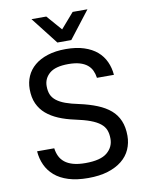

<svg xmlns="http://www.w3.org/2000/svg" viewBox="-97 -970 814 1047"><g transform="rotate(-10 310.0 -446.5)"><path d="M306 7Q243 7 197 -7.5Q151 -22 121 -48Q91 -74 75 -109Q59 -144 56 -185H151Q154 -161 163.5 -141Q173 -121 191 -106.5Q209 -92 237 -84Q265 -76 306 -76Q389 -76 425.5 -106.5Q462 -137 462 -183Q462 -211 454 -231.5Q446 -252 426 -268Q406 -284 372.5 -296.5Q339 -309 287 -320Q240 -330 201 -346.5Q162 -363 134 -387Q106 -411 90.5 -445Q75 -479 75 -526Q75 -564 89.5 -597Q104 -630 133 -654.5Q162 -679 205.5 -693Q249 -707 306 -707Q364 -707 407 -693Q450 -679 478.5 -654.5Q507 -630 522.5 -596Q538 -562 541 -523H447Q444 -545 435.5 -563.5Q427 -582 410.5 -595.5Q394 -609 368.5 -616.5Q343 -624 306 -624Q234 -624 201.5 -596Q169 -568 169 -526Q169 -499 177 -479.5Q185 -460 204 -445Q223 -430 253 -419Q283 -408 327 -399Q382 -387 425 -369.5Q468 -352 497 -327Q526 -302 541 -266.5Q556 -231 556 -183Q556 -143 540.5 -108Q525 -73 493.5 -47.5Q462 -22 415.5 -7.5Q369 7 306 7ZM151 -900H233L306 -816L379 -900H461L345 -750H268Z"/></g></svg>

Font: Golos UI
Style: Regular
Weight: 400
Designer: A.Korolkova, Vitaly Kuzmin
Foundry: ParaType Ltd
Version: Version 2.000